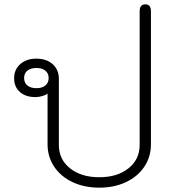

<svg xmlns="http://www.w3.org/2000/svg" viewBox="-20 -854 790 884"><path d="M199 -190V-423Q190 -416 174 -411.5Q158 -407 143 -407Q98 -407 71.5 -430.5Q45 -454 45 -494Q45 -534 73.5 -559Q102 -584 147 -584Q194 -584 222.5 -558.5Q251 -533 251 -491V-187Q251 -120 302.5 -79Q354 -38 437 -38Q520 -38 571.5 -79Q623 -120 623 -187V-802Q623 -834 649 -834Q675 -834 675 -802V-190Q675 -132 644.5 -86.5Q614 -41 560 -15.5Q506 10 437 10Q368 10 314 -15.5Q260 -41 229.5 -86.5Q199 -132 199 -190ZM204 -495Q204 -516 189 -528.5Q174 -541 148 -541Q122 -541 106.5 -529Q91 -517 91 -495Q91 -473 106 -460.5Q121 -448 148 -448Q174 -448 189 -460.5Q204 -473 204 -495Z"/></svg>

Font: Kodchasan ExtraLight
Style: Regular
Weight: 275
Version: Version 1.000; ttfautohint (v1.6)